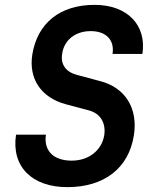

<svg xmlns="http://www.w3.org/2000/svg" viewBox="-20 -760 640 790"><path d="M257 10C409 10 510 -68 531 -204C548 -314 496 -399 393 -426L296 -452C251 -464 228 -495 236 -540C244 -595 290 -632 353 -632C417 -632 452 -595 443 -538H566C584 -657 504 -740 369 -740C227 -740 134 -665 113 -536C97 -435 150 -358 251 -331L345 -306C395 -293 416 -252 409 -204C399 -142 346 -99 275 -99C200 -99 159 -140 169 -206H46C26 -75 111 10 257 10Z"/></svg>

Font: JetBrains Mono
Style: Bold Italic
Weight: 558
Italic angle: -9°
Monospace: yes
Designer: Philipp Nurullin, Konstantin Bulenkov
Foundry: JetBrains
Version: Version 2.305